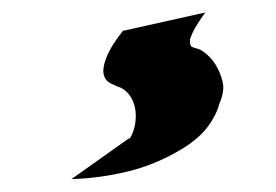

<svg xmlns="http://www.w3.org/2000/svg" viewBox="-20 -36 440 306"><path d="M307.1 -16.1Q299.8 -5.9 293.2 4.6Q286.6 15.1 282.7 26.9Q282.7 29.8 282.7 31Q282.7 32.2 282.7 33Q282.7 33.7 283.2 34.7Q283.7 35.6 284.7 38.1Q289.6 40.5 294.7 41.7Q299.8 43 304.2 46.4Q315.9 54.7 323.5 66.9Q331.1 79.1 334.5 93.3Q336.4 100.1 335.7 107.4Q335 114.7 332.5 121.6Q331.1 126 329.1 130.4Q328.6 131.8 328.1 134.3Q327.6 136.7 327.6 135.7Q325.2 143.1 321 150.6Q316.9 158.2 312.5 164.1Q303.7 176.3 291.7 186Q279.8 195.8 267.1 203.1Q227.5 226.6 183.6 237.3Q139.6 248 93.8 249.5L184.6 185.1Q185.1 185.1 185.5 184.8Q186 184.6 187 184.6Q192.9 174.8 195.1 162.8Q197.3 150.9 195.8 139.6Q194.3 128.4 188.5 118.7Q182.6 108.9 171.9 103.5Q168.9 102.5 166 101.3Q163.1 100.1 160.2 98.6Q150.9 95.2 147.5 88.6Q144 82 144.8 74.2Q145.5 66.4 148.9 57.4Q152.3 48.3 157.2 40Q162.1 31.7 167.2 24.7Q172.4 17.6 175.8 13.2ZM172.9 198.2Q171.9 198.7 173.3 198.2Q174.8 197.8 176.8 196.8Z"/></svg>

Font: Autopia Bold Italic
Style: Bold Italic
Weight: 700
Italic angle: -104°
Designer: Antoine Gelgon
Foundry: Antoine Gelgon
Version: V.1.0